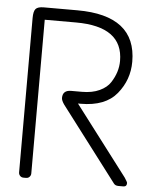

<svg xmlns="http://www.w3.org/2000/svg" viewBox="-51 -742 600 784"><g transform="rotate(5 249.0 -350.0)"><path d="M97 -700H234Q476 -700 476 -510Q476 -436 429 -378.5Q382 -321 281 -321H270L486 -37Q498 -19 498 -15Q498 0 484 0H464Q451 0 445 -8L214 -312Q203 -328 203 -338Q203 -370 238 -370H282Q324 -370 354 -384Q384 -398 398 -420Q426 -463 426 -509Q426 -650 233 -650H105V-20Q105 -12 99.5 -6Q94 0 85 0H75Q66 0 60.5 -6Q55 -12 55 -20V-653Q55 -680 63.5 -690Q72 -700 97 -700Z"/></g></svg>

Font: Text Me One
Style: Regular
Weight: 400
Designer: Julia Petretta
Foundry: Julia Petretta
Version: Version 1.003